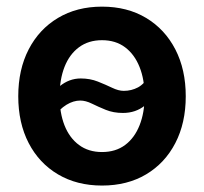

<svg xmlns="http://www.w3.org/2000/svg" viewBox="-20 -559 627 590"><path d="M293.5 11.2Q216.3 11.2 158.2 -23.2Q100.1 -57.6 68.1 -119.4Q36.1 -181.2 36.1 -263.2Q36.1 -345.2 68.1 -407.2Q100.1 -469.2 158.2 -503.9Q216.3 -538.6 293.5 -538.6Q371.1 -538.6 429 -503.9Q486.8 -469.2 518.8 -407.2Q550.8 -345.2 550.8 -263.2Q550.8 -181.2 518.8 -119.4Q486.8 -57.6 429 -23.2Q371.1 11.2 293.5 11.2ZM293.5 -91.8Q335.4 -91.8 364.5 -113.5Q393.6 -135.3 408.9 -174.1Q424.3 -212.9 424.3 -263.2Q424.3 -314.5 408.9 -353Q393.6 -391.6 364.5 -413.6Q335.4 -435.5 293.5 -435.5Q252 -435.5 222.7 -413.8Q193.4 -392.1 178.2 -353.3Q163.1 -314.5 163.1 -263.2Q163.1 -212.4 178.2 -173.8Q193.4 -135.3 222.7 -113.5Q252 -91.8 293.5 -91.8ZM141.1 -195.8 101.1 -227.5Q133.8 -269.5 163.1 -293.7Q192.4 -317.9 228 -317.9Q256.8 -317.9 280.8 -308.3Q304.7 -298.8 324.5 -289.3Q344.2 -279.8 360.4 -279.8Q383.8 -279.8 404.1 -290.5Q424.3 -301.3 443.4 -333L485.8 -304.2Q454.6 -258.3 425.8 -235.1Q397 -211.9 357.9 -211.9Q328.6 -211.9 305.2 -221.4Q281.7 -231 262.5 -240.5Q243.2 -250 226.6 -250Q205.6 -250 184.3 -237.1Q163.1 -224.1 141.1 -195.8Z"/></svg>

Font: Inter 24pt SemiBold
Style: Regular
Weight: 600
Designer: Rasmus Andersson
Foundry: rsms
Version: Version 4.001;git-66647c0bb